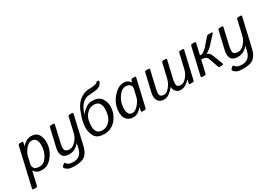

<svg xmlns="http://www.w3.org/2000/svg" viewBox="-20 -1723 4058 2910"><g transform="rotate(-30 2009.0 -267.5)"><path d="M-12.2 195.3Q-34.2 195.3 -29.3 173.3L124 -490.7Q128.9 -512.7 150.9 -512.7H191.9Q210 -512.7 206.1 -490.7L195.3 -432.1H196.3Q217.8 -470.7 263.2 -495.8Q308.6 -521 347.7 -521Q440.4 -521 476.8 -464.1Q513.2 -407.2 513.2 -327.6Q513.2 -203.1 434.6 -97.4Q356 8.3 249.5 8.3Q195.3 8.3 165 -8.1Q134.8 -24.4 109.9 -57.6H108.9Q106.9 -43.9 103 -27.8L56.6 173.3Q51.8 195.3 29.8 195.3ZM129.4 -141.6Q134.3 -92.8 161.1 -74Q188 -55.2 242.7 -55.2Q316.9 -55.2 369.6 -137.9Q422.4 -220.7 422.4 -331.1Q422.4 -381.8 400.4 -419.7Q378.4 -457.5 323.2 -457.5Q275.4 -457.5 225.8 -400.1Q176.3 -342.8 161.1 -278.3Z M598.1 -178.7 670.4 -490.7Q675.3 -512.7 697.3 -512.7H739.3Q761.2 -512.7 756.3 -490.7L689.9 -202.1Q668 -106 691.2 -80.6Q714.4 -55.2 768.1 -55.2Q819.8 -55.2 871.3 -110.6Q922.9 -166 940.4 -242.2L997.6 -490.7Q1002.4 -512.7 1024.4 -512.7H1066.4Q1088.4 -512.7 1083.5 -490.7L969.2 4.4Q946.3 104.5 892.1 154.1Q837.9 203.6 709.5 203.6Q626 203.6 594.2 187.5Q562.5 171.4 546.4 149.4Q532.2 129.9 547.4 116.2L574.7 90.8Q590.3 76.7 599.1 90.8Q613.8 114.3 641.6 127.2Q669.4 140.1 724.6 140.1Q783.7 140.1 825.4 106.7Q867.2 73.2 885.3 -4.9Q896.5 -54.7 903.3 -80.6H901.4Q872.6 -44.9 828.1 -18.3Q783.7 8.3 721.7 8.3Q638.7 8.3 608.4 -41.7Q578.1 -91.8 598.1 -178.7Z M1133.3 -220.7Q1133.3 -293.9 1166.7 -397.5Q1200.2 -501 1229.2 -547.1Q1258.3 -593.3 1287.4 -621.1Q1316.4 -648.9 1362.3 -671.6Q1408.2 -694.3 1456.5 -698.2Q1515.6 -703.1 1542.5 -703.6Q1569.3 -704.1 1592.8 -712.9Q1613.3 -720.7 1619.1 -730Q1625 -739.3 1641.6 -739.3H1653.3Q1670.4 -739.3 1667.5 -722.2Q1662.6 -696.3 1637 -669.2Q1611.3 -642.1 1560.5 -632.3Q1538.6 -627.9 1495.6 -625Q1452.6 -622.1 1419.2 -618.9Q1385.7 -615.7 1360.8 -602.5Q1264.6 -552.2 1221.2 -401.4L1224.6 -399.4Q1235.4 -427.7 1294.7 -474.4Q1354 -521 1419.4 -521Q1533.7 -521 1579.1 -455.3Q1624.5 -389.6 1624.5 -316.4Q1624.5 -187.5 1544.7 -89.6Q1464.8 8.3 1335.4 8.3Q1221.2 8.3 1177.2 -56.9Q1133.3 -122.1 1133.3 -220.7ZM1221.2 -189Q1221.2 -127.9 1249.8 -91.6Q1278.3 -55.2 1341.8 -55.2Q1418 -55.2 1475.8 -124.3Q1533.7 -193.4 1533.7 -323.7Q1533.7 -384.8 1505.1 -421.1Q1476.6 -457.5 1413.1 -457.5Q1336.9 -457.5 1279.1 -388.4Q1221.2 -319.3 1221.2 -189Z M1689.9 -165.5Q1689.9 -299.8 1781 -410.4Q1872.1 -521 1972.2 -521Q2016.1 -521 2044.4 -502.7Q2072.8 -484.4 2086.4 -460H2087.4L2097.7 -490.7Q2105 -512.7 2121.6 -512.7H2162.6Q2184.6 -512.7 2179.7 -490.7L2071.3 -22Q2066.4 0 2044.4 0H2004.9Q1983.4 0 1987.8 -22L2000 -80.6H1999Q1975.1 -48.8 1935.3 -20.3Q1895.5 8.3 1846.7 8.3Q1775.9 8.3 1732.9 -34.4Q1689.9 -77.1 1689.9 -165.5ZM1780.8 -162.1Q1780.8 -129.9 1798.1 -92.5Q1815.4 -55.2 1869.1 -55.2Q1913.1 -55.2 1966.3 -113.3Q2019.5 -171.4 2034.2 -234.4L2066.9 -376Q2066.9 -419.9 2038.8 -438.7Q2010.7 -457.5 1969.2 -457.5Q1900.9 -457.5 1840.8 -369.9Q1780.8 -282.2 1780.8 -162.1Z M2265.1 -178.7 2337.4 -490.7Q2342.3 -512.7 2364.3 -512.7H2406.2Q2428.2 -512.7 2423.3 -490.7L2357.4 -207Q2335.4 -111.8 2351.1 -83.5Q2366.7 -55.2 2420.4 -55.2Q2464.4 -55.2 2512.9 -114Q2561.5 -172.9 2577.6 -242.2L2635.3 -490.7Q2640.1 -512.7 2662.1 -512.7H2704.1Q2726.1 -512.7 2721.2 -490.7L2655.3 -207Q2633.3 -111.8 2648.9 -83.5Q2664.6 -55.2 2718.3 -55.2Q2762.2 -55.2 2810.3 -112.1Q2858.4 -168.9 2875.5 -242.2L2933.1 -490.7Q2938 -512.7 2960 -512.7H3002Q3023.9 -512.7 3019 -490.7L2910.6 -22Q2905.8 0 2883.8 0H2842.8Q2820.8 0 2825.7 -22L2838.9 -80.6H2836.9Q2808.1 -45.4 2764.4 -18.6Q2720.7 8.3 2676.8 8.3Q2623 8.3 2592.5 -25.6Q2562 -59.6 2562 -106H2560.1Q2529.3 -65.9 2482.2 -28.8Q2435.1 8.3 2378.9 8.3Q2310.5 8.3 2277.8 -41.7Q2245.1 -91.8 2265.1 -178.7Z M3051.3 0Q3029.3 0 3034.2 -22L3142.6 -490.7Q3147.5 -512.7 3169.4 -512.7H3211.4Q3233.4 -512.7 3228.5 -490.7L3184.6 -299.8H3204.6Q3230.5 -299.8 3262.7 -325.7Q3294.9 -351.6 3312 -371.1L3424.3 -500Q3435.5 -512.7 3453.1 -512.7H3505.4Q3538.6 -512.7 3511.7 -483.9L3379.9 -341.8Q3366.7 -327.6 3333.3 -302Q3299.8 -276.4 3282.7 -270.5L3282.2 -269.5Q3308.1 -260.3 3324.5 -244.9Q3340.8 -229.5 3356.9 -187.5L3418 -28.8Q3429.2 0 3398.4 0H3359.4Q3342.3 0 3335.9 -18.1L3280.8 -174.8Q3268.1 -211.4 3244.1 -223.4Q3220.2 -235.4 3189.9 -235.4H3169.4L3120.1 -22Q3115.2 0 3093.3 0Z M3548.3 -178.7 3620.6 -490.7Q3625.5 -512.7 3647.5 -512.7H3689.5Q3711.4 -512.7 3706.5 -490.7L3640.1 -202.1Q3618.2 -106 3641.4 -80.6Q3664.6 -55.2 3718.3 -55.2Q3770 -55.2 3821.5 -110.6Q3873 -166 3890.6 -242.2L3947.8 -490.7Q3952.6 -512.7 3974.6 -512.7H4016.6Q4038.6 -512.7 4033.7 -490.7L3919.4 4.4Q3896.5 104.5 3842.3 154.1Q3788.1 203.6 3659.7 203.6Q3576.2 203.6 3544.4 187.5Q3512.7 171.4 3496.6 149.4Q3482.4 129.9 3497.6 116.2L3524.9 90.8Q3540.5 76.7 3549.3 90.8Q3564 114.3 3591.8 127.2Q3619.6 140.1 3674.8 140.1Q3733.9 140.1 3775.6 106.7Q3817.4 73.2 3835.4 -4.9Q3846.7 -54.7 3853.5 -80.6H3851.6Q3822.8 -44.9 3778.3 -18.3Q3733.9 8.3 3671.9 8.3Q3588.9 8.3 3558.6 -41.7Q3528.3 -91.8 3548.3 -178.7Z"/></g></svg>

Font: Istok Web
Style: BoldItalic
Weight: 700
Italic angle: -13°
Designer: Andrey V. Panov
Foundry: Andrey V. Panov
Version: Version 1.0.2g